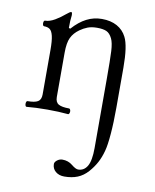

<svg xmlns="http://www.w3.org/2000/svg" viewBox="-80 -493 667 826"><g transform="rotate(10 253.0 -80.0)"><path d="M59.6 -350.6Q56.6 -350.6 54.9 -354.2Q53.2 -357.9 53.2 -362.8Q53.2 -368.2 54.9 -371.6Q56.6 -375 59.6 -375Q79.1 -375 102.1 -388.4Q125 -401.9 143.6 -418Q159.2 -431.2 164.6 -431.2Q168.9 -431.2 168.9 -417.5Q167 -403.3 166.5 -391.6Q166 -379.9 166 -361.8L172.4 -359.9Q202.1 -393.1 233.2 -408.9Q264.2 -424.8 299.8 -424.8Q338.4 -424.8 366 -409.7Q393.6 -394.5 407.7 -366.2Q426.8 -329.1 426.8 -233.4V-60.1Q426.8 6.3 422.6 56.2Q418.5 106 411.6 130.9Q403.8 160.6 391.1 184.1Q378.4 207.5 359.9 228.5Q339.8 251 314.9 261Q290 271 257.3 271Q233.9 271 219 258.3Q204.1 245.6 204.1 225.6Q204.1 216.8 214.6 208.7Q225.1 200.7 237.3 200.7Q262.7 200.7 281.2 215.8Q299.8 231 310.5 231Q336.4 231 350.6 206.8Q364.7 182.6 364.7 127.9V-172.9Q364.7 -259.8 362.8 -295.9Q360.8 -332 352.1 -349.6Q341.8 -370.6 326.9 -377.2Q312 -383.8 285.6 -383.8Q261.7 -383.8 244.6 -377.2Q227.5 -370.6 211.9 -359.4Q188.5 -342.8 177.5 -320.1Q166.5 -297.4 166.5 -253.4V-60.5Q166.5 -37.6 180.9 -29.3Q195.3 -21 227.1 -21Q230 -21 231.9 -17.3Q233.9 -13.7 233.9 -8.8Q233.9 -3.9 231.9 0Q230 3.9 227.1 3.9Q186.5 0 136.2 0Q85.9 0 45.4 3.9Q42.5 3.9 40.8 0.2Q39.1 -3.4 39.1 -8.8Q39.1 -13.7 40.8 -17.3Q42.5 -21 45.4 -21Q76.7 -21 90.6 -29.3Q104.5 -37.6 104.5 -60.5V-254.9Q104.5 -294.9 99.6 -315.7Q94.7 -336.4 85.2 -343.5Q75.7 -350.6 59.6 -350.6Z"/></g></svg>

Font: JuniusX Light
Style: Regular
Weight: 300
Designer: Peter S. Baker
Foundry: Briery Creek Software
Version: Version 1.008